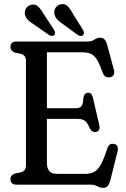

<svg xmlns="http://www.w3.org/2000/svg" viewBox="-20 -903 614 939"><path d="M162.6 -373.9H352.5Q369.5 -373.9 378.2 -383.8Q386.8 -393.6 387.3 -421.4Q389.7 -435.3 395.3 -442.1Q400.8 -448.9 409.3 -449.5Q428.3 -451 434 -426.8L465.2 -293Q468.6 -278.8 465.1 -269.8Q461.5 -260.9 451.8 -258.1Q442.3 -255.3 433.8 -259.7Q425.3 -264.1 419.7 -274.3Q412.1 -293.1 404.2 -303.2Q396.3 -313.4 385.7 -317.5Q375 -321.6 358.2 -321.6H162.6ZM31 -674.1Q31 -686.8 38.8 -693.4Q46.5 -700 60.8 -700H409.5Q424 -700 432.9 -704.8Q441.7 -709.5 449.7 -714Q457.6 -718.5 468.9 -718.5Q483.8 -718.5 491.6 -709.8Q499.3 -701.2 504.4 -682.6L537.4 -559.8Q541.3 -545.5 535.8 -536.7Q530.3 -528 518.8 -525.4Q507 -523.1 497.4 -527.8Q487.8 -532.6 482.1 -547.5Q471.2 -578.6 461.4 -598.4Q451.5 -618.2 440.2 -628.8Q428.9 -639.4 414.7 -643.4Q400.4 -647.4 381.1 -647.4H209.4V-105.5Q209.4 -79.6 221.5 -66.1Q233.5 -52.6 257.7 -52.6H394.2Q421.2 -52.6 439.5 -61.8Q457.8 -71 473 -98Q488.1 -125 505.3 -178.4Q510.1 -192.1 518.5 -196.9Q526.8 -201.6 537.7 -199Q549.7 -196.7 554.3 -187Q558.8 -177.2 554.8 -161.8L519.3 -20.3Q514.4 -1.8 506.6 6.9Q498.7 15.6 483 15.6Q473.6 15.6 465.1 11.7Q456.5 7.8 446.8 3.9Q437.1 0 424.4 0H60.8Q46.5 0 38.8 -6.8Q31 -13.5 31 -25.9Q31 -46.7 53.3 -54.4L83 -60.5Q95.8 -64.6 101.4 -72.8Q107 -81 107 -95.1V-604.9Q107 -619.3 101.4 -627.3Q95.8 -635.4 83 -639.5L53.3 -645.6Q31 -653.3 31 -674.1ZM194.8 -832.4 243.4 -759.1Q247.4 -751.8 248.9 -744.8Q250.3 -737.8 246 -731.9Q241.3 -727 234.3 -727.1Q227.2 -727.2 220 -731.6L147.3 -782.3Q129.4 -793.1 118.2 -803.9Q107 -814.7 102.6 -829.5Q98.4 -846.5 106.6 -860.8Q114.8 -875.1 130.9 -879.1Q152 -885.2 166.4 -871.2Q180.8 -857.2 194.8 -832.4ZM338.4 -832.4 384.9 -758.5Q389 -750.8 390.2 -743.9Q391.4 -737 386.3 -731.4Q381.9 -726.4 374.6 -726.9Q367.3 -727.3 360.6 -731.9L288.6 -784.4Q271 -796.2 260.3 -807.6Q249.6 -819 246.2 -833.8Q243 -850.8 251.6 -864.6Q260.1 -878.3 276.4 -881.8Q297.7 -886.7 311.5 -872.2Q325.3 -857.6 338.4 -832.4Z"/></svg>

Font: Fraunces 144pt S100 Black
Style: Regular
Weight: 900
Version: Version 1.000